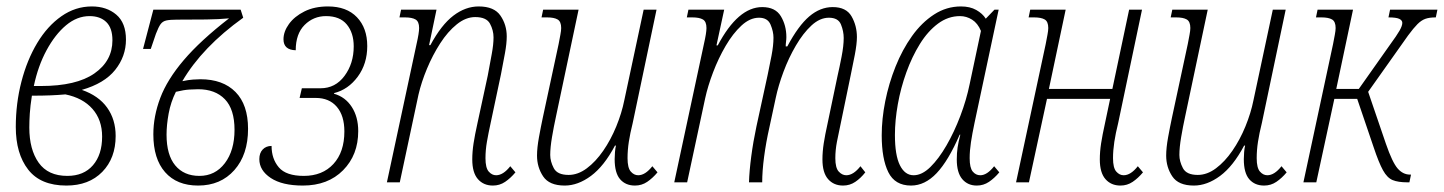

<svg xmlns="http://www.w3.org/2000/svg" viewBox="-20 -566 4482 596"><path d="M186 10Q106 10 67.5 -39.5Q29 -89 29 -172Q29 -245 46.5 -312.5Q64 -380 95.5 -432.5Q127 -485 170.5 -515.5Q214 -546 265 -546Q311 -546 341 -520.5Q371 -495 371 -443Q371 -391 337.5 -349Q304 -307 234 -287Q286 -269 312.5 -232Q339 -195 339 -144Q339 -75 297.5 -32.5Q256 10 186 10ZM258 -516Q219 -516 185 -487.5Q151 -459 124.5 -410Q98 -361 85 -299H107Q217 -299 273 -338Q329 -377 329 -441Q329 -479 310 -497.5Q291 -516 258 -516ZM189 -20Q240 -20 268.5 -53Q297 -86 297 -142Q297 -194 267 -228Q237 -262 183 -273Q161 -271 136.5 -270Q112 -269 79 -269Q74 -237 72.5 -213.5Q71 -190 71 -170Q71 -102 100 -61Q129 -20 189 -20Z M595 10Q529 10 492.5 -31.5Q456 -73 456 -149Q456 -205 477.5 -262Q499 -319 550.5 -379.5Q602 -440 691 -509Q659 -506 619.5 -505.5Q580 -505 529 -505Q508 -505 496.5 -502.5Q485 -500 478.5 -491Q472 -482 464 -461L448 -414H424L456 -536H727L735 -511Q608 -420 546 -314Q565 -318 579 -319Q593 -320 602 -320Q672 -320 711 -280.5Q750 -241 750 -166Q750 -86 707.5 -38Q665 10 595 10ZM599 -20Q648 -20 678 -59.5Q708 -99 708 -163Q708 -227 678 -258Q648 -289 595 -289Q585 -289 568 -288Q551 -287 526 -281Q510 -249 503.5 -213.5Q497 -178 497 -148Q497 -85 524 -52.5Q551 -20 599 -20Z M920 10Q856 10 820.5 -13.5Q785 -37 785 -72Q785 -91 795.5 -102Q806 -113 823 -113Q823 -73 845.5 -46.5Q868 -20 923 -20Q981 -20 1015 -57Q1049 -94 1049 -158Q1049 -207 1025.5 -234.5Q1002 -262 960 -262H910L917 -292H975Q1021 -292 1049.5 -330.5Q1078 -369 1078 -422Q1078 -464 1056.5 -490Q1035 -516 992 -516Q953 -516 925.5 -488.5Q898 -461 898 -410Q860 -411 860 -444Q860 -468 877 -491.5Q894 -515 925 -530.5Q956 -546 998 -546Q1056 -546 1088 -512.5Q1120 -479 1120 -423Q1120 -368 1090.5 -328Q1061 -288 1017 -277V-275Q1052 -265 1072 -234Q1092 -203 1092 -159Q1092 -85 1045 -37.5Q998 10 920 10Z M1510 10Q1481 10 1463.5 -10Q1446 -30 1446 -71Q1446 -95 1450 -121Q1454 -147 1462 -183L1494 -331Q1501 -369 1506.5 -398.5Q1512 -428 1512 -450Q1512 -472 1501 -492.5Q1490 -513 1455 -513Q1426 -513 1398 -490.5Q1370 -468 1346.5 -431.5Q1323 -395 1305.5 -353Q1288 -311 1279 -272L1221 0H1181L1273 -429Q1281 -464 1281 -479Q1281 -499 1270 -505.5Q1259 -512 1237 -512H1220L1225 -536H1335L1312 -426H1316Q1350 -489 1387.5 -517.5Q1425 -546 1466 -546Q1514 -546 1533.5 -517.5Q1553 -489 1553 -453Q1553 -431 1547.5 -401Q1542 -371 1535 -335L1503 -184Q1496 -152 1491.5 -126Q1487 -100 1487 -75Q1487 -45 1497 -33.5Q1507 -22 1520 -22Q1542 -22 1564 -50L1580 -31Q1565 -13 1548 -1.5Q1531 10 1510 10Z M1733 10Q1685 10 1666 -18.5Q1647 -47 1647 -83Q1647 -107 1653 -140Q1659 -173 1665 -201L1714 -429Q1717 -445 1719.5 -458Q1722 -471 1722 -479Q1722 -499 1711 -505.5Q1700 -512 1678 -512H1661L1666 -536H1776L1706 -205Q1699 -173 1693.5 -140.5Q1688 -108 1688 -85Q1688 -65 1699 -44Q1710 -23 1745 -23Q1774 -23 1801.5 -43.5Q1829 -64 1852.5 -98Q1876 -132 1893 -173.5Q1910 -215 1918 -255L1978 -536H2018L1944 -184Q1936 -152 1932 -126Q1928 -100 1928 -75Q1928 -45 1938 -33.5Q1948 -22 1961 -22Q1983 -22 2005 -50L2021 -31Q2006 -13 1989 -1.5Q1972 10 1951 10Q1922 10 1905 -9.5Q1888 -29 1888 -72Q1888 -82 1889 -94Q1890 -106 1892 -114H1889Q1855 -50 1814.5 -20Q1774 10 1733 10Z M2597 10Q2568 10 2550.5 -10Q2533 -30 2533 -71Q2533 -95 2537 -121Q2541 -147 2549 -183L2580 -331Q2586 -357 2592.5 -390.5Q2599 -424 2599 -448Q2599 -469 2590.5 -490Q2582 -511 2553 -511Q2525 -511 2499 -487Q2473 -463 2450.5 -424.5Q2428 -386 2412 -343Q2396 -300 2388 -262L2368 -169Q2358 -125 2352 -80Q2346 -35 2346 0H2305Q2306 -35 2312 -80.5Q2318 -126 2328 -173L2363 -334Q2369 -362 2375 -393.5Q2381 -425 2381 -449Q2381 -468 2372 -489.5Q2363 -511 2336 -511Q2308 -511 2281.5 -486.5Q2255 -462 2232.5 -423.5Q2210 -385 2193.5 -341.5Q2177 -298 2169 -261L2113 0H2073L2165 -429Q2173 -464 2173 -479Q2173 -499 2162 -505.5Q2151 -512 2129 -512H2112L2117 -536H2228L2204 -425H2208Q2271 -544 2346 -544Q2387 -544 2404 -515.5Q2421 -487 2421 -451Q2421 -444 2420 -436.5Q2419 -429 2419 -422H2424Q2458 -486 2492 -515Q2526 -544 2565 -544Q2607 -544 2623.5 -515Q2640 -486 2640 -451Q2640 -430 2633.5 -396Q2627 -362 2621 -334L2590 -184Q2583 -152 2578 -126Q2573 -100 2573 -75Q2573 -45 2583.5 -33.5Q2594 -22 2607 -22Q2629 -22 2651 -50L2666 -31Q2652 -13 2635 -1.5Q2618 10 2597 10Z M2808 10Q2758 10 2737.5 -31.5Q2717 -73 2717 -146Q2717 -197 2728 -252Q2739 -307 2760 -359.5Q2781 -412 2811 -454Q2841 -496 2879.5 -521Q2918 -546 2963 -546Q2991 -546 3010.5 -535Q3030 -524 3040 -508L3067 -536H3080L3005 -184Q2998 -151 2994 -124.5Q2990 -98 2990 -75Q2990 -45 2999.5 -33.5Q3009 -22 3023 -22Q3044 -22 3066 -50L3082 -31Q3067 -13 3050 -1.5Q3033 10 3012 10Q2984 10 2967 -10Q2950 -30 2950 -71Q2950 -91 2952.5 -108Q2955 -125 2961 -148H2959Q2924 -67 2887.5 -28.5Q2851 10 2808 10ZM2816 -22Q2842 -22 2868 -47.5Q2894 -73 2918 -114.5Q2942 -156 2961 -206Q2980 -256 2990 -305L3025 -470Q3015 -494 2997.5 -505Q2980 -516 2960 -516Q2923 -516 2891.5 -492.5Q2860 -469 2835.5 -429.5Q2811 -390 2793.5 -341.5Q2776 -293 2767 -242.5Q2758 -192 2758 -147Q2758 -84 2773.5 -53Q2789 -22 2816 -22Z M3458 10Q3429 10 3411.5 -10Q3394 -30 3394 -71Q3394 -95 3398 -121Q3402 -147 3410 -183L3426 -259H3230L3174 0H3134L3226 -429Q3229 -445 3231.5 -458Q3234 -471 3234 -479Q3234 -499 3223 -505.5Q3212 -512 3190 -512H3173L3178 -536H3288L3236 -290H3433L3485 -536H3525L3451 -184Q3443 -152 3439 -125.5Q3435 -99 3435 -75Q3435 -45 3445 -33.5Q3455 -22 3468 -22Q3490 -22 3512 -50L3528 -31Q3513 -13 3496 -1.5Q3479 10 3458 10Z M3686 10Q3638 10 3619 -18.5Q3600 -47 3600 -83Q3600 -107 3606 -140Q3612 -173 3618 -201L3667 -429Q3670 -445 3672.5 -458Q3675 -471 3675 -479Q3675 -499 3664 -505.5Q3653 -512 3631 -512H3614L3619 -536H3729L3659 -205Q3652 -173 3646.5 -140.5Q3641 -108 3641 -85Q3641 -65 3652 -44Q3663 -23 3698 -23Q3727 -23 3754.5 -43.5Q3782 -64 3805.5 -98Q3829 -132 3846 -173.5Q3863 -215 3871 -255L3931 -536H3971L3897 -184Q3889 -152 3885 -126Q3881 -100 3881 -75Q3881 -45 3891 -33.5Q3901 -22 3914 -22Q3936 -22 3958 -50L3974 -31Q3959 -13 3942 -1.5Q3925 10 3904 10Q3875 10 3858 -9.5Q3841 -29 3841 -72Q3841 -82 3842 -94Q3843 -106 3845 -114H3842Q3808 -50 3767.5 -20Q3727 10 3686 10Z M4026 0 4118 -429Q4121 -445 4123.5 -458Q4126 -471 4126 -479Q4126 -499 4115 -505.5Q4104 -512 4082 -512H4065L4070 -536H4180L4128 -290H4198L4294 -426Q4316 -456 4324.5 -471Q4333 -486 4333 -495Q4333 -503 4323.5 -507.5Q4314 -512 4290 -512L4295 -536H4442L4437 -512Q4417 -512 4404.5 -507.5Q4392 -503 4380 -491Q4368 -479 4351 -456L4227 -281L4282 -120Q4302 -62 4318.5 -43Q4335 -24 4357 -24H4360L4355 0H4349Q4320 0 4303 -7Q4286 -14 4273 -37.5Q4260 -61 4244 -109L4193 -259H4122L4066 0Z"/></svg>

Font: Noto Serif ExtraCondensed ExtraLight
Style: Italic
Weight: 200
Width: 2
Italic angle: -12°
Designer: Monotype Design Team
Foundry: Monotype Imaging Inc.
Version: Version 2.014; ttfautohint (v1.8.4.7-5d5b)